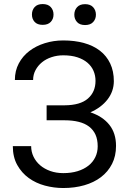

<svg xmlns="http://www.w3.org/2000/svg" viewBox="-20 -921 640 951"><path d="M300.3 -399.4Q377.9 -399.9 415.5 -432.9Q453.1 -465.8 453.1 -520.5Q453.1 -547.4 443.1 -570.3Q433.1 -593.3 413.1 -610.4Q393.1 -627.4 363.3 -637.2Q333.5 -647 293.5 -647Q262.7 -647 235.4 -637.9Q208 -628.9 188 -612.5Q168 -596.2 156 -573.7Q144 -551.3 144 -524.9H53.7Q53.7 -570.3 73 -606.7Q92.3 -643.1 125.2 -668.2Q158.2 -693.4 201.7 -707Q245.1 -720.7 293.5 -720.7Q349.6 -720.7 395.8 -708Q441.9 -695.3 474.9 -669.9Q507.8 -644.5 525.9 -606.4Q543.9 -568.4 543.9 -518.6Q543.5 -468.3 512.5 -428.2Q481.4 -388.2 427.7 -364.7Q488.8 -344.2 521.7 -302.7Q554.7 -261.2 554.7 -198.2Q554.7 -147.9 534.9 -109.1Q515.1 -70.3 480.2 -43.7Q445.3 -17.1 397.5 -3.4Q349.6 10.3 293.5 10.3Q247.1 10.3 202.4 -1.7Q157.7 -13.7 122.6 -39.1Q87.4 -64.5 65.4 -103.8Q43.5 -143.1 43.5 -197.3H134.3Q134.3 -169.4 146 -145Q157.7 -120.6 178.7 -102.5Q199.7 -84.5 229 -74Q258.3 -63.5 293.5 -63.5Q333 -63.5 364.5 -73.2Q396 -83 418.2 -100.6Q440.4 -118.2 452.1 -142.6Q463.9 -167 463.9 -196.3Q463.9 -230 452.9 -254.2Q441.9 -278.3 420.9 -294.2Q399.9 -310.1 369.4 -317.6Q338.9 -325.2 300.3 -325.2H210.9V-399.4ZM138.2 -849.1Q138.2 -871.1 151.6 -886Q165 -900.9 191.4 -900.9Q217.8 -900.9 231.4 -886Q245.1 -871.1 245.1 -849.1Q245.1 -827.1 231.4 -812.5Q217.8 -797.9 191.4 -797.9Q165 -797.9 151.6 -812.5Q138.2 -827.1 138.2 -849.1ZM348.1 -848.1Q348.1 -870.1 361.6 -885.3Q375 -900.4 401.4 -900.4Q427.7 -900.4 441.4 -885.3Q455.1 -870.1 455.1 -848.1Q455.1 -826.7 441.4 -811.8Q427.7 -796.9 401.4 -796.9Q375 -796.9 361.6 -811.8Q348.1 -826.7 348.1 -848.1Z"/></svg>

Font: Roboto Mono
Style: Regular
Weight: 400
Designer: Google
Version: Version 2.000985; 2015; ttfautohint (v1.3)